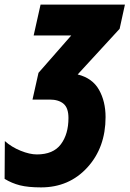

<svg xmlns="http://www.w3.org/2000/svg" viewBox="-87 -573 562 833"><path d="M91 240Q213 240 292 153.5Q371 67 371 -65Q371 -133 342.5 -183.5Q314 -234 250 -250L432 -448L455 -553H89L59 -419H222L80 -257L54 -141H129Q167 -141 188.5 -123Q210 -105 210 -61Q210 9 177 53Q144 97 73 97Q42 97 2.5 81Q-37 65 -66 39L-67 203Q-36 222 -0.5 231Q35 240 91 240Z"/></svg>

Font: Noto Sans Display Condensed Black
Style: Italic
Weight: 900
Width: 3
Italic angle: -192°
Designer: Monotype Design Team
Foundry: Monotype Imaging Inc.
Version: Version 1.900